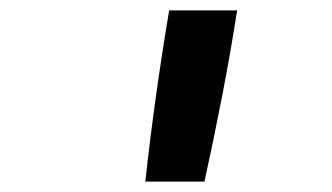

<svg xmlns="http://www.w3.org/2000/svg" viewBox="-20 -792 640 370"><path d="M260 -442Q269 -524 280.5 -606.5Q292 -689 306 -772H437Q424 -689 408 -606.5Q392 -524 374 -442Z"/></svg>

Font: Iosevka SS04 Extended Oblique
Style: Bold
Weight: 700
Width: 7
Italic angle: -9°
Monospace: yes
Designer: Belleve Invis
Foundry: Belleve Invis
Version: Version 19.0.0; ttfautohint (v1.8.4)